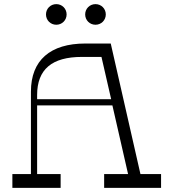

<svg xmlns="http://www.w3.org/2000/svg" viewBox="-20 -911 841 931"><path d="M253 -791C281 -791 303 -813 303 -841C303 -869 281 -891 253 -891C225 -891 203 -869 203 -841C203 -813 225 -791 253 -791ZM443 -791C471 -791 493 -813 493 -841C493 -869 471 -891 443 -891C415 -891 393 -869 393 -841C393 -813 415 -791 443 -791ZM661 -67 517 -700H394C224 -700 130 -619 130 -467V-67H40V0H274V-67H160V-400H525L601 -67H485V0H761V-67ZM160 -430V-450C160 -575 232 -635 377 -635H472L519 -430Z"/></svg>

Font: Space Cowgirl Light
Style: Regular
Weight: 300
Designer: Valery Marier
Foundry: Valery Marier
Version: Version 1.000;hotconv 1.0.109;makeotfexe 2.5.65596